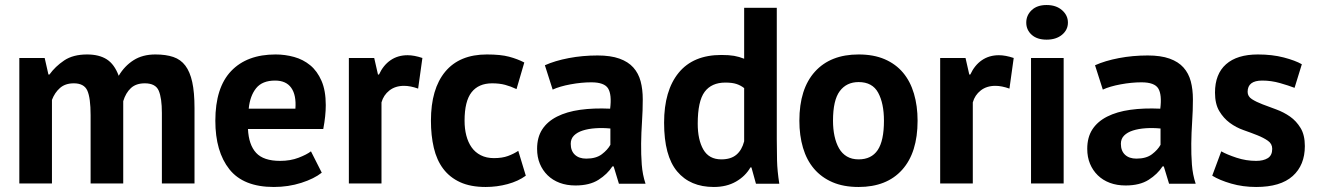

<svg xmlns="http://www.w3.org/2000/svg" viewBox="-20 -731 5247 765"><path d="M341 0V-272Q341 -341 328 -370Q315 -399 274 -399Q240 -399 219 -380.5Q198 -362 187 -333V0H57V-500H158L173 -434H177Q200 -466 235.5 -490Q271 -514 327 -514Q375 -514 405.5 -494.5Q436 -475 453 -429Q476 -468 512 -491Q548 -514 599 -514Q641 -514 670.5 -504Q700 -494 718.5 -469.5Q737 -445 746 -404Q755 -363 755 -300V0H625V-281Q625 -340 612.5 -369.5Q600 -399 557 -399Q522 -399 501.5 -380Q481 -361 471 -328V0Z M1262 -43Q1232 -19 1180.5 -2.5Q1129 14 1071 14Q950 14 894 -56.5Q838 -127 838 -250Q838 -382 901 -448Q964 -514 1078 -514Q1116 -514 1152 -504Q1188 -494 1216 -471Q1244 -448 1261 -409Q1278 -370 1278 -312Q1278 -291 1275.5 -267Q1273 -243 1268 -217H968Q971 -154 1000.5 -122Q1030 -90 1096 -90Q1137 -90 1169.5 -102.5Q1202 -115 1219 -128ZM1076 -410Q1025 -410 1000.5 -379.5Q976 -349 971 -298H1157Q1161 -352 1140.5 -381Q1120 -410 1076 -410Z M1646 -378Q1615 -389 1590 -389Q1555 -389 1531.5 -370.5Q1508 -352 1500 -323V0H1370V-500H1471L1486 -434H1490Q1507 -471 1536 -491Q1565 -511 1604 -511Q1630 -511 1663 -500Z M2075 -31Q2045 -9 2002.5 2.5Q1960 14 1915 14Q1855 14 1813.5 -5Q1772 -24 1746 -58.5Q1720 -93 1708.5 -142Q1697 -191 1697 -250Q1697 -377 1754 -445.5Q1811 -514 1920 -514Q1975 -514 2008.5 -505Q2042 -496 2069 -482L2038 -376Q2015 -387 1992.5 -393Q1970 -399 1941 -399Q1887 -399 1859 -363.5Q1831 -328 1831 -250Q1831 -218 1838 -191Q1845 -164 1859 -144Q1873 -124 1895.5 -112.5Q1918 -101 1948 -101Q1981 -101 2004 -109.5Q2027 -118 2045 -130Z M2151 -471Q2191 -489 2246 -499.5Q2301 -510 2361 -510Q2413 -510 2448 -497.5Q2483 -485 2503.5 -462Q2524 -439 2532.5 -407Q2541 -375 2541 -335Q2541 -291 2538 -246.5Q2535 -202 2534.5 -159Q2534 -116 2537 -75.5Q2540 -35 2552 1H2446L2425 -68H2420Q2400 -37 2364.5 -14.5Q2329 8 2273 8Q2238 8 2210 -2.5Q2182 -13 2162 -32.5Q2142 -52 2131 -78.5Q2120 -105 2120 -138Q2120 -184 2140.5 -215.5Q2161 -247 2199.5 -266.5Q2238 -286 2291.5 -293.5Q2345 -301 2411 -298Q2418 -354 2403 -378.5Q2388 -403 2336 -403Q2297 -403 2253.5 -395Q2210 -387 2182 -374ZM2316 -99Q2355 -99 2378 -116.5Q2401 -134 2412 -154V-219Q2381 -222 2352.5 -220Q2324 -218 2302 -211Q2280 -204 2267 -191Q2254 -178 2254 -158Q2254 -130 2270.5 -114.5Q2287 -99 2316 -99Z M3075 -176Q3075 -134 3076 -92Q3077 -50 3085 1H2992L2974 -64H2970Q2950 -29 2912.5 -7.5Q2875 14 2824 14Q2730 14 2678 -48Q2626 -110 2626 -242Q2626 -370 2684 -441Q2742 -512 2854 -512Q2885 -512 2905 -508.5Q2925 -505 2945 -497V-700H3075ZM2854 -96Q2892 -96 2914 -114.5Q2936 -133 2945 -168V-380Q2931 -391 2914 -396.5Q2897 -402 2870 -402Q2815 -402 2787.5 -365Q2760 -328 2760 -238Q2760 -174 2782.5 -135Q2805 -96 2854 -96Z M3165 -250Q3165 -377 3227 -445.5Q3289 -514 3401 -514Q3461 -514 3505 -495Q3549 -476 3578 -441.5Q3607 -407 3621.5 -358Q3636 -309 3636 -250Q3636 -123 3574.5 -54.5Q3513 14 3401 14Q3341 14 3297 -5Q3253 -24 3223.5 -58.5Q3194 -93 3179.5 -142Q3165 -191 3165 -250ZM3299 -250Q3299 -217 3305 -189Q3311 -161 3323 -140Q3335 -119 3354.5 -107.5Q3374 -96 3401 -96Q3452 -96 3477 -133Q3502 -170 3502 -250Q3502 -319 3479 -361.5Q3456 -404 3401 -404Q3353 -404 3326 -368Q3299 -332 3299 -250Z M4002 -378Q3971 -389 3946 -389Q3911 -389 3887.5 -370.5Q3864 -352 3856 -323V0H3726V-500H3827L3842 -434H3846Q3863 -471 3892 -491Q3921 -511 3960 -511Q3986 -511 4019 -500Z M4069 0ZM4088 -500H4218V0H4088ZM4069 -641Q4069 -670 4090.5 -690.5Q4112 -711 4150 -711Q4188 -711 4211.5 -690.5Q4235 -670 4235 -641Q4235 -612 4211.5 -592.5Q4188 -573 4150 -573Q4112 -573 4090.5 -592.5Q4069 -612 4069 -641Z M4343 -471Q4383 -489 4438 -499.5Q4493 -510 4553 -510Q4605 -510 4640 -497.5Q4675 -485 4695.5 -462Q4716 -439 4724.5 -407Q4733 -375 4733 -335Q4733 -291 4730 -246.5Q4727 -202 4726.5 -159Q4726 -116 4729 -75.5Q4732 -35 4744 1H4638L4617 -68H4612Q4592 -37 4556.5 -14.5Q4521 8 4465 8Q4430 8 4402 -2.5Q4374 -13 4354 -32.5Q4334 -52 4323 -78.5Q4312 -105 4312 -138Q4312 -184 4332.5 -215.5Q4353 -247 4391.5 -266.5Q4430 -286 4483.5 -293.5Q4537 -301 4603 -298Q4610 -354 4595 -378.5Q4580 -403 4528 -403Q4489 -403 4445.5 -395Q4402 -387 4374 -374ZM4508 -99Q4547 -99 4570 -116.5Q4593 -134 4604 -154V-219Q4573 -222 4544.5 -220Q4516 -218 4494 -211Q4472 -204 4459 -191Q4446 -178 4446 -158Q4446 -130 4462.5 -114.5Q4479 -99 4508 -99Z M5049 -138Q5049 -158 5032 -170Q5015 -182 4990 -192Q4965 -202 4935 -212.5Q4905 -223 4880 -241.5Q4855 -260 4838 -288.5Q4821 -317 4821 -362Q4821 -436 4865 -475Q4909 -514 4992 -514Q5049 -514 5095 -502Q5141 -490 5167 -475L5138 -381Q5115 -390 5080 -400Q5045 -410 5009 -410Q4951 -410 4951 -365Q4951 -347 4968 -336Q4985 -325 5010 -315.5Q5035 -306 5065 -295Q5095 -284 5120 -266.5Q5145 -249 5162 -221Q5179 -193 5179 -149Q5179 -73 5130.5 -29.5Q5082 14 4985 14Q4932 14 4885.5 0.5Q4839 -13 4810 -31L4846 -128Q4869 -115 4907 -102.5Q4945 -90 4985 -90Q5014 -90 5031.5 -101Q5049 -112 5049 -138Z"/></svg>

Font: PT Sans
Style: Bold
Weight: 700
Version: Version 2.003W OFL; ttfautohint (v1.6)